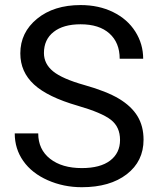

<svg xmlns="http://www.w3.org/2000/svg" viewBox="-20 -741 633 770"><path d="M292 -316.9Q171.4 -351.6 116.5 -402.1Q61.5 -452.6 61.5 -526.9Q61.5 -610.8 128.7 -665.8Q195.8 -720.7 303.2 -720.7Q376.5 -720.7 433.8 -692.4Q491.2 -664.1 522.7 -614.3Q554.2 -564.5 554.2 -505.4H460Q460 -569.8 418.9 -606.7Q377.9 -643.6 303.2 -643.6Q233.9 -643.6 195.1 -613Q156.2 -582.5 156.2 -528.3Q156.2 -484.9 193.1 -454.8Q230 -424.8 318.6 -399.9Q407.2 -375 457.3 -345Q507.3 -314.9 531.5 -274.9Q555.7 -234.9 555.7 -180.7Q555.7 -94.2 488.3 -42.2Q420.9 9.8 308.1 9.8Q234.9 9.8 171.4 -18.3Q107.9 -46.4 73.5 -95.2Q39.1 -144 39.1 -206.1H133.3Q133.3 -141.6 180.9 -104.2Q228.5 -66.9 308.1 -66.9Q382.3 -66.9 421.9 -97.2Q461.4 -127.4 461.4 -179.7Q461.4 -231.9 424.8 -260.5Q388.2 -289.1 292 -316.9Z"/></svg>

Font: RobotoDraft
Style: Regular
Weight: 400
Version: Version 2.001101; 2014